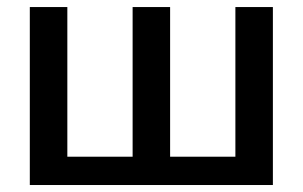

<svg xmlns="http://www.w3.org/2000/svg" viewBox="-20 -530 867 550"><path d="M654.3 -509.8H761.7V0H65.4V-509.8H172.9V-81.1H359.9V-509.8H467.3V-81.1H654.3Z"/></svg>

Font: Lato-SemiBold
Style: Regular
Weight: 500
Designer: Lukasz Dziedzic with Adam Twardoch and Botio Nikoltchev
Foundry: tyPoland Lukasz Dziedzic
Version: ""